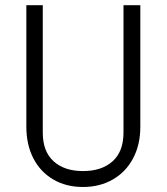

<svg xmlns="http://www.w3.org/2000/svg" viewBox="-20 -725 655 755"><path d="M531.8 -226.2Q531.8 -155.9 503.3 -102.3Q474.9 -48.7 423.6 -19.2Q372.3 10.3 306.2 10.3Q239.5 10.3 189 -19.5Q138.5 -49.2 111 -102.8Q83.6 -156.4 83.6 -226.2V-704.6H148.2V-203.6Q148.2 -129.2 190.8 -90.8Q233.3 -52.3 306.2 -52.3Q380 -52.3 422.8 -90.8Q465.6 -129.2 465.6 -203.6V-704.6H531.8Z"/></svg>

Font: Fira Code Fixed Light
Style: Regular
Weight: 300
Monospace: yes
Designer: Carrois Corporate, Edenspiekermann AG, Nikita Prokopov
Foundry: Carrois Corporate, Edenspiekermann AG, Nikita Prokopov
Version: Version 5.002